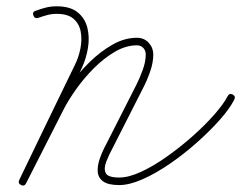

<svg xmlns="http://www.w3.org/2000/svg" viewBox="-20 -577 766 610"><path d="M101 -520Q90 -517 86 -528Q82 -540 94 -543Q110 -549 126 -553Q142 -557 160 -557Q203 -557 226.5 -538Q250 -519 257.5 -489Q265 -459 259.5 -425Q254 -391 240 -361Q196 -269 151.5 -177.5Q107 -86 63 5Q58 16 47 11Q36 5 41 -5Q71 -65 101.5 -124Q132 -183 162 -242Q178 -274 205 -311Q232 -348 266 -381Q300 -414 338 -435.5Q376 -457 415 -457Q438 -457 452.5 -441Q467 -425 467 -404Q467 -378 457 -349.5Q447 -321 435 -298Q411 -250 386.5 -202.5Q362 -155 338 -107Q326 -85 317.5 -63Q309 -41 316 -27Q323 -13 359 -13Q389 -13 428 -31Q467 -49 509.5 -79Q552 -109 591 -143.5Q630 -178 660 -212Q690 -246 703 -271Q703 -271 703 -271Q703 -271 703 -271Q709 -282 719 -277Q730 -271 724 -260Q710 -232 678.5 -196.5Q647 -161 606 -124.5Q565 -88 520 -57Q475 -26 433 -7.5Q391 11 359 11Q324 11 308 -0.5Q292 -12 290.5 -31Q289 -50 297 -73Q305 -96 317 -118Q341 -166 365.5 -213.5Q390 -261 414 -309Q424 -329 433.5 -355Q443 -381 443 -404Q443 -416 435.5 -424.5Q428 -433 415 -433Q380 -433 345 -412.5Q310 -392 278.5 -360.5Q247 -329 222.5 -294.5Q198 -260 183 -231Q153 -172 123 -113Q93 -54 63 5Q57 16 47 11Q36 5 41 -5Q85 -97 129.5 -188.5Q174 -280 218 -371Q230 -395 235.5 -423Q241 -451 236.5 -476Q232 -501 214 -517Q196 -533 160 -533Q144 -533 129.5 -529Q115 -525 101 -520Q101 -520 101 -520Q101 -520 101 -520Z"/></svg>

Font: FRB American Cursive Light
Style: Italic
Weight: 300
Italic angle: -25°
Version: Version 2.0;Modular Font Editor K font №1